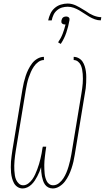

<svg xmlns="http://www.w3.org/2000/svg" viewBox="-20 -1056 592 1084"><path d="M278 8Q264 8 252.5 2Q241 -4 234 -14Q227 -24 223 -36Q219 -48 216.5 -60.5Q214 -73 213 -86Q212 -99 212 -112Q208 -99 202.5 -86Q197 -73 190.5 -60.5Q184 -48 176 -36Q168 -24 157.5 -14Q147 -4 134 2Q121 8 108 8Q92 8 79 -0.5Q66 -9 59 -22Q52 -35 48 -50Q44 -65 42.5 -80.5Q41 -96 41 -112Q41 -128 42 -144Q43 -160 45.5 -176Q48 -192 50 -208L107 -553Q110 -572 114.5 -590.5Q119 -609 125 -627.5Q131 -646 140 -664Q149 -682 161 -698Q173 -714 191 -724.5Q209 -735 228 -735V-717Q211 -717 196 -706Q181 -695 171 -680Q161 -665 154 -649Q147 -633 141.5 -616.5Q136 -600 132.5 -583.5Q129 -567 126 -550L69 -205Q67 -191 65 -177Q63 -163 62 -149Q61 -135 60.5 -121Q60 -107 61 -93Q62 -79 64 -65.5Q66 -52 71.5 -40Q77 -28 87 -19Q97 -10 111 -10Q126 -10 139.5 -20Q153 -30 162.5 -43.5Q172 -57 178.5 -71.5Q185 -86 190.5 -100.5Q196 -115 200.5 -130Q205 -145 208.5 -160Q212 -175 215 -190Q218 -205 220 -221L222 -228H241L240 -221Q238 -209 236.5 -196.5Q235 -184 233.5 -172Q232 -160 231 -148Q230 -136 230 -124Q230 -112 230.5 -100.5Q231 -89 232 -77Q233 -65 236 -54Q239 -43 244 -33Q249 -23 258.5 -16.5Q268 -10 280 -10Q298 -10 313 -22Q328 -34 338 -49.5Q348 -65 355 -82Q362 -99 367 -116Q372 -133 376 -150Q380 -167 383 -185L440 -530Q442 -543 444 -557Q446 -571 447 -584.5Q448 -598 448 -611.5Q448 -625 447 -638.5Q446 -652 443.5 -665Q441 -678 435.5 -689.5Q430 -701 419.5 -709Q409 -717 396 -717V-735Q411 -735 424.5 -727.5Q438 -720 446 -708Q454 -696 458.5 -681.5Q463 -667 465 -652Q467 -637 467 -621.5Q467 -606 466.5 -590Q466 -574 464 -558Q462 -542 459 -527L402 -182Q399 -162 394.5 -143Q390 -124 383.5 -104.5Q377 -85 368 -66.5Q359 -48 346.5 -31.5Q334 -15 315.5 -3.5Q297 8 278 8ZM549 -941Q532 -941 515.5 -947Q499 -953 484.5 -961.5Q470 -970 456 -979.5Q442 -989 427.5 -997.5Q413 -1006 396.5 -1012Q380 -1018 362 -1018Q346 -1018 330.5 -1013.5Q315 -1009 302 -998Q289 -987 282 -972Q275 -957 272 -941H252Q256 -960 264.5 -978.5Q273 -997 288.5 -1010.5Q304 -1024 323.5 -1030Q343 -1036 362 -1036Q375 -1036 386.5 -1033Q398 -1030 409 -1025Q420 -1020 430 -1014Q440 -1008 450 -1002L465 -993Q474 -986 484.5 -980Q495 -974 505.5 -969.5Q516 -965 528 -962Q540 -959 552 -959ZM323 -808 308 -817Q324 -840 334 -866Q344 -892 350 -918Q349 -918 348 -918Q347 -918 346 -918Q341 -918 337 -919.5Q333 -921 330 -924Q327 -927 326.5 -931.5Q326 -936 327 -941Q328 -945 330 -949.5Q332 -954 335.5 -957Q339 -960 344 -961.5Q349 -963 353 -963Q358 -963 362 -961.5Q366 -960 369 -957Q372 -954 372.5 -949.5Q373 -945 372 -941Q366 -906 354.5 -872Q343 -838 323 -808Z"/></svg>

Font: Iosevka Curly Thin Oblique
Style: Regular
Weight: 100
Italic angle: -9°
Monospace: yes
Designer: Belleve Invis
Foundry: Belleve Invis
Version: Version 11.1.0; ttfautohint (v1.8.3)